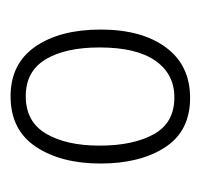

<svg xmlns="http://www.w3.org/2000/svg" viewBox="-28 -736 371 354"><g transform="rotate(90 157.0 -558.5)"><path d="M281 -559Q281 -486 250 -439.5Q219 -393 157 -393Q97 -393 65.5 -438.5Q34 -484 34 -559Q34 -635 67 -679.5Q100 -724 160 -724Q221 -724 251 -678Q281 -632 281 -559ZM67 -557Q67 -494 89 -457.5Q111 -421 157 -421Q204 -421 226 -458.5Q248 -496 248 -557Q248 -619 227 -657Q206 -695 159 -695Q116 -695 91.5 -660Q67 -625 67 -557Z"/></g></svg>

Font: Noto Sans Lao UI Cond ExtLt
Style: Regular
Weight: 200
Width: 3
Designer: Monotype Design Team
Foundry: Monotype Imaging Inc.
Version: Version 2.000; ttfautohint (v1.8.4.7-5d5b)